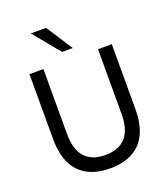

<svg xmlns="http://www.w3.org/2000/svg" viewBox="-169 -1075 1053 1203"><g transform="rotate(-20 357.5 -473.5)"><path d="M358 9Q224 9 153.5 -65.5Q83 -140 83 -285V-719H176V-287Q176 -182 222.5 -131Q269 -80 358 -80Q447 -80 493.5 -131Q540 -182 540 -287V-719H632V-285Q632 -140 562 -65.5Q492 9 358 9ZM323 -780 178 -956H280L394 -780Z"/></g></svg>

Font: Nunitoga
Style: Medium
Weight: 500
Designer: Vernon Adams
Foundry: Vernon Adams
Version: Version 1.0